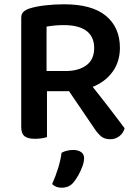

<svg xmlns="http://www.w3.org/2000/svg" viewBox="-20 -641 637 895"><path d="M197 -310H286Q347 -310 383 -337Q419 -364 419 -417Q419 -470 383 -497Q347 -524 277 -524Q255 -524 234.5 -522Q214 -520 197 -517ZM293 -216H79V-558Q79 -576 89 -585.5Q99 -595 116 -601Q147 -611 190.5 -616Q234 -621 279 -621Q409 -621 474 -567Q539 -513 539 -418Q539 -358 509 -312.5Q479 -267 424.5 -241.5Q370 -216 293 -216ZM280 -248 379 -278Q405 -245 432 -211Q459 -177 484 -144.5Q509 -112 529 -85.5Q549 -59 561 -43Q554 -19 535.5 -5.5Q517 8 495 8Q468 8 452.5 -4.5Q437 -17 422 -39ZM79 -257H199V-2Q191 1 175.5 3.5Q160 6 143 6Q109 6 94 -6.5Q79 -19 79 -49ZM322 210Q311 223 297 228.5Q283 234 267 234Q240 234 223 217Q240 179 251.5 141Q263 103 267 71Q278 65 292 61.5Q306 58 321 58Q343 58 357.5 67.5Q372 77 372 97Q372 113 364 135Q356 157 344.5 177Q333 197 322 210Z"/></svg>

Font: BalooTamma2SemiBold
Style: Regular
Weight: 600
Designer: Divya Kowshik, Shuchita Grover and Ek Type
Foundry: Ek Type
Version: Version 1.700